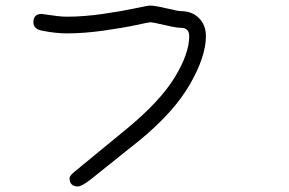

<svg xmlns="http://www.w3.org/2000/svg" viewBox="-20 -562 1040 690"><path d="M482 -58 307 82Q274 108 260 108Q230 108 230 78Q230 75 232.5 71Q235 67 240 62Q245 57 249 54Q253 51 261 44.5Q269 38 271 36L439 -102Q557 -200 608.5 -285Q660 -370 660 -432Q660 -462 630 -462Q614 -462 571.5 -472Q529 -482 520 -482Q516 -482 469.5 -472Q423 -462 352.5 -452Q282 -442 220 -442Q180 -442 130 -452Q100 -458 100 -482Q100 -512 130 -512Q132 -512 147.5 -509.5Q163 -507 184 -504.5Q205 -502 220 -502Q281 -502 350 -512Q419 -522 465.5 -532Q512 -542 520 -542Q536 -542 578.5 -532Q621 -522 630 -522Q670 -522 695 -497Q720 -472 720 -432Q720 -359 662.5 -259Q605 -159 482 -58Z"/></svg>

Font: Pecita
Style: Book
Weight: 400
Width: 7
Version: Version 4.3